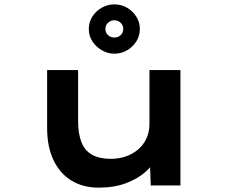

<svg xmlns="http://www.w3.org/2000/svg" viewBox="-20 -850 1047 880"><path d="M432 10Q361 10 308 -22Q255 -54 225.5 -115.5Q196 -177 196 -263V-529H338V-296Q338 -238 353 -199Q368 -160 401.5 -141Q435 -122 488 -122Q523 -122 555 -132.5Q587 -143 612 -164Q637 -185 651 -215Q665 -245 665 -282V-529H807V0H671L667 -109L692 -121Q680 -91 645 -60.5Q610 -30 556.5 -10Q503 10 432 10ZM504 -604Q474 -604 447 -619.5Q420 -635 403.5 -660.5Q387 -686 387 -717Q387 -748 403 -773.5Q419 -799 446 -814.5Q473 -830 504 -830Q536 -830 562.5 -814.5Q589 -799 605 -773.5Q621 -748 621 -717Q621 -686 605 -660.5Q589 -635 562.5 -619.5Q536 -604 504 -604ZM504 -678Q521 -678 533 -689Q545 -700 545 -717Q545 -734 533 -745.5Q521 -757 504 -757Q487 -757 475 -745.5Q463 -734 463 -717Q463 -700 475 -689Q487 -678 504 -678Z"/></svg>

Font: Lexend Zetta SemiBold
Style: Regular
Weight: 600
Designer: Bonnie Shaver-Troup, Thomas Jockin
Foundry: Lexend
Version: Version 1.007